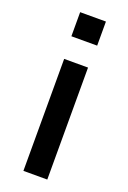

<svg xmlns="http://www.w3.org/2000/svg" viewBox="-136 -738 525 786"><g transform="rotate(20 126.5 -345.0)"><path d="M70.8 -585V-689.9H183.1V-585ZM74.7 0V-487.8H178.7V0Z"/></g></svg>

Font: Acari Sans SemiBold
Style: Regular
Weight: 600
Designer: Alfredo Marco Pradil and Stefan Peev
Foundry: Hanken Design Co.
Version: Version 1.045;January 11, 2019;FontCreator 11.5.0.2425 64-bi